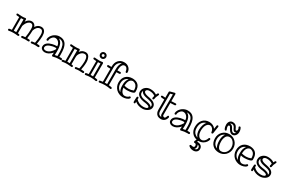

<svg xmlns="http://www.w3.org/2000/svg" viewBox="200 -2646 7132 4781"><g transform="rotate(30 3766.0 -255.5)"><path d="M187 -53.2Q215.8 -53.2 231.9 -51.8V-416Q207 -412.1 165 -412.1H161.1V-53.2ZM311 6.8Q168.5 -12.2 46.9 12.2Q35.6 12.2 28.8 3.9Q22 -4.4 22 -13.7Q22 -22.9 27.3 -30.3Q32.7 -37.6 46.4 -40Q73.7 -45.4 109.9 -48.8V-414.1L35.2 -419.9Q25.4 -421.4 19.3 -428.7Q13.2 -436 13.2 -447Q13.2 -458 22 -464.6Q30.8 -471.2 39.1 -471.2H42Q42.5 -471.2 53.2 -470Q64 -468.8 81.1 -466.8Q123.5 -462.9 166 -462.9Q221.2 -462.9 252.9 -471.2H257.8Q269 -471.2 276.6 -463.4Q284.2 -455.6 284.2 -445.8V-381.8Q325.7 -449.2 387.7 -471.7Q410.6 -480 435.5 -480Q460.4 -480 479.5 -473.1Q498.5 -466.3 513.7 -454.1Q543 -429.2 556.2 -387.2Q616.2 -480 712.9 -480Q786.6 -480 821.3 -417.5Q848.1 -369.1 848.1 -284.7Q848.1 -200.2 823.2 -58.1Q895.5 -58.1 907.2 -44.9Q914.1 -37.6 914.1 -27.6Q914.1 -17.6 906 -9.8Q897.9 -2 888.2 -2H884.8Q848.6 -6.8 804.9 -6.8Q761.2 -6.8 700.2 2.9H695.8Q685.5 2.9 678.2 -4.6Q670.9 -12.2 670.9 -22Q670.9 -31.7 677 -39.1Q683.1 -46.4 698.2 -48.8Q740.7 -54.7 770 -57.1Q795.9 -186.5 795.9 -288.1Q795.9 -348.6 784.2 -376Q772.5 -403.3 756.1 -416.3Q739.7 -429.2 709.2 -429.2Q678.7 -429.2 654.1 -415Q629.4 -400.9 611.8 -379.9Q584 -347.2 565.9 -292Q565.9 -204.1 544.9 -57.1Q563.5 -57.1 608.9 -53.2Q619.6 -52.2 625.7 -44.9Q631.8 -37.6 631.8 -26.9Q631.8 -16.1 624 -9Q616.2 -2 606.9 -2H604Q522.9 -11.7 422.9 2.9H418.9Q408.2 2.9 401.1 -4.6Q394 -12.2 394 -22Q394 -31.7 400.1 -39.1Q406.2 -46.4 421.9 -48.8Q464.4 -54.7 493.2 -56.2Q515.1 -193.4 515.1 -293.9Q515.1 -353.5 504.4 -378.9Q493.7 -404.3 478.3 -416.7Q462.9 -429.2 437.7 -429.2Q412.6 -429.2 392.1 -418.2Q371.6 -407.2 355 -390.4Q338.4 -373.5 325.9 -353.3Q313.5 -333 304.7 -314.5Q290 -283.2 284.2 -261.2L283.2 -47.9Q292 -46.9 300.3 -45.9Q308.6 -44.9 317.6 -43.7Q326.7 -42.5 333.3 -35.2Q339.8 -27.8 339.8 -17.6Q339.8 -7.3 331.8 -0.2Q323.7 6.8 314 6.8Z M1300.3 -170.9Q1298.3 -187.5 1298.3 -206.1H1280.3Q1200.2 -206.1 1123 -176.8Q1024.4 -139.6 1024.4 -70.8Q1024.4 -45.4 1047.4 -31.2Q1066.4 -20 1097.2 -20Q1127.9 -20 1158.9 -33.4Q1189.9 -46.9 1216.3 -68.4Q1263.2 -107.4 1300.3 -170.9ZM1418 -49.8Q1419.4 -64.5 1419.4 -108.4Q1419.4 -152.3 1417.7 -192.1Q1416 -231.9 1410.2 -269Q1404.3 -306.2 1392.6 -338.9Q1380.9 -371.6 1360.8 -395.5Q1316.4 -448.2 1237.3 -448.2Q1235.8 -448.2 1234.9 -447.5Q1233.9 -446.8 1232.4 -446.8H1234.4Q1313 -404.3 1336.4 -305.7Q1349.6 -251.5 1350.8 -202.9Q1352.1 -154.3 1352.1 -126.5Q1352.1 -82.5 1348.1 -38.1Q1383.3 -45.4 1418 -49.8ZM1500 -55.2 1535.2 -54.2Q1545.9 -53.2 1552.5 -45.9Q1559.1 -38.6 1559.1 -28.1Q1559.1 -17.6 1552 -9.8Q1544.9 -2 1534.2 -2H1532.2Q1523.9 -2.9 1515.1 -2.9H1498Q1408.7 -2.9 1325.2 21L1318.4 22Q1307.1 22 1300 13.4Q1293 4.9 1293 -3.9V-7.8Q1293 -8.8 1295.4 -27.6Q1297.9 -46.4 1300.3 -80.1Q1201.2 30.8 1094.2 30.8Q1044.9 30.8 1010.3 3.4Q973.1 -25.4 973.1 -66.4Q973.1 -107.4 989 -135.3Q1004.9 -163.1 1030.8 -183.8Q1056.6 -204.6 1089.6 -218.5Q1122.6 -232.4 1156.7 -241.2Q1220.2 -256.8 1280.3 -256.8H1292Q1292 -318.8 1252.4 -365.2Q1210.4 -414.1 1150.4 -414.1Q1105.5 -414.1 1066.4 -368.2Q1028.3 -323.7 1028.3 -274.9Q1028.3 -265.1 1020.3 -258.5Q1012.2 -252 1002 -252Q991.7 -252 983.9 -260Q976.1 -268.1 976.1 -284.7Q976.1 -301.3 984.4 -326.9Q992.7 -352.5 1008.5 -377.2Q1024.4 -401.9 1047.1 -423.8Q1069.8 -445.8 1099.1 -462.9Q1161.6 -499 1226.3 -499Q1291 -499 1329.8 -481.9Q1368.7 -464.8 1394.8 -435.5Q1420.9 -406.2 1436 -367.7Q1451.2 -329.1 1459 -286.1Q1471.2 -218.8 1471.2 -113.8L1470.2 -54.2Z M1772.9 -420.9Q1748 -417 1706.1 -417H1702.1V-49.8Q1726.6 -49.8 1744.4 -49.8Q1762.2 -49.8 1772.9 -48.8ZM1707 -469.2Q1759.8 -469.2 1798.8 -477.1Q1810.1 -477.1 1817.6 -469Q1825.2 -460.9 1825.2 -451.2V-400.9Q1882.3 -484.9 1981.9 -484.9Q2082 -484.9 2112.3 -361.8Q2123 -319.8 2123 -280.3Q2123 -240.7 2120.6 -211.7Q2118.2 -182.6 2114.3 -153.8Q2107.4 -96.7 2097.2 -55.2Q2115.7 -54.2 2135.5 -53.2Q2155.3 -52.2 2170.9 -50.8Q2199.2 -47.4 2199.2 -22Q2198.2 -12.2 2190.4 -5.6Q2182.6 1 2172.9 1H2170.9Q2124 -3.9 2068.6 -3.9Q2013.2 -3.9 1964.8 6.8Q1954.6 6.8 1946.8 -1.2Q1939 -9.3 1939 -18.6Q1939 -27.8 1945.1 -35.2Q1951.2 -42.5 1965.8 -44.9Q1987.8 -49.3 2043.9 -54.2Q2060.1 -109.9 2065.9 -175.5Q2071.8 -241.2 2071.8 -265.1Q2071.8 -434.1 1981.9 -434.1Q1917.5 -434.1 1870.1 -375Q1825.2 -319.8 1825.2 -259.8V-258.8L1824.2 -43.9Q1833 -43 1841.3 -42.2Q1849.6 -41.5 1858.6 -40.3Q1867.7 -39.1 1874.3 -32Q1880.9 -24.9 1880.9 -14.6Q1880.9 -4.4 1872.8 3.4Q1864.7 11.2 1858.9 11.2Q1853 11.2 1852.1 9.8Q1764.2 1 1731 1Q1666 1 1628.4 8.1Q1590.8 15.1 1583.7 15.1Q1576.7 15.1 1569.8 6.8Q1563 -1.5 1563 -10.7Q1563 -20 1568.4 -27.3Q1573.7 -34.7 1587.4 -37.1Q1614.7 -42.5 1650.9 -45.9V-418.9Q1585.4 -421.9 1576.2 -425.8Q1566.4 -426.8 1560.3 -434.1Q1554.2 -441.4 1554.2 -452.1Q1554.2 -462.9 1562.5 -470Q1570.8 -477.1 1576.4 -477.1Q1582 -477.1 1582.8 -476.6Q1583.5 -476.1 1594.2 -475.1Q1605 -474.1 1622.1 -472.7Q1662.6 -469.2 1707 -469.2Z M2439.9 -425.8Q2415 -421.9 2373 -421.9H2369.1V-54.2Q2378.4 -55.2 2387.2 -55.2Q2404.8 -55.2 2418 -55.2Q2431.2 -55.2 2439.9 -54.2ZM2434.1 -629.9Q2434.1 -645 2423.6 -655.5Q2413.1 -666 2397.9 -666Q2382.8 -666 2372.6 -655.5Q2362.3 -645 2362.3 -629.9Q2362.3 -614.7 2372.6 -604.5Q2382.8 -594.2 2397.9 -594.2Q2413.1 -594.2 2423.6 -604.5Q2434.1 -614.7 2434.1 -629.9ZM2556.2 12.2Q2475.6 -3.9 2405.8 -3.9Q2335.9 -3.9 2255.4 12.2Q2244.1 12.2 2237.1 3.9Q2230 -4.4 2230 -13.7Q2230 -22.9 2235.6 -30.3Q2241.2 -37.6 2254.2 -40.3Q2267.1 -43 2284.4 -45.2Q2301.8 -47.4 2318.4 -49.8V-423.8L2243.2 -430.2Q2233.4 -431.6 2227.3 -439Q2221.2 -446.3 2221.2 -457.3Q2221.2 -468.3 2230 -474.6Q2238.8 -481 2247.1 -481H2250Q2250.5 -481 2261.2 -479.7Q2272 -478.5 2289.1 -477.1Q2335.4 -473.1 2374 -473.1Q2427.7 -473.1 2460.9 -481H2466.3Q2477.5 -481 2484.9 -473.4Q2492.2 -465.8 2492.2 -456.1L2491.2 -49.8Q2508.3 -47.4 2525.6 -45.2Q2543 -43 2556.6 -40Q2582 -35.2 2582 -14.2Q2582 -2.9 2573.7 4.6Q2565.4 12.2 2556.2 12.2ZM2485.4 -629.9Q2485.4 -593.3 2460 -568.4Q2433.6 -543 2397.9 -543Q2361.8 -543 2336.4 -568.4Q2311 -593.8 2311 -629.9Q2311 -666 2336.4 -691.4Q2361.8 -716.8 2397.9 -716.8Q2433.6 -716.8 2460 -691.4Q2485.4 -666.5 2485.4 -629.9Z M2900.4 -692.9Q2835.9 -677.2 2801.3 -622.1Q2770.5 -573.7 2770.5 -503.9V-64Q2779.3 -64.9 2788.6 -64.9Q2805.7 -64.9 2818.4 -64.9Q2831.1 -64.9 2839.4 -64V-488.8Q2839.4 -631.8 2900.4 -692.9ZM2966.3 2Q2885.7 -14.2 2807.4 -14.2Q2729 -14.2 2648.4 2Q2637.2 2 2629.9 -6.1Q2622.6 -14.2 2622.6 -23.4Q2622.6 -45.9 2643.6 -48.8Q2684.6 -57.6 2719.2 -60.1V-435.1Q2678.2 -435.1 2651.4 -436.5Q2624.5 -438 2617.4 -445.3Q2610.4 -452.6 2610.4 -463.1Q2610.4 -473.6 2618.2 -481.2Q2626 -488.8 2636.2 -488.8H2637.2L2719.2 -485.8V-503.9Q2719.2 -613.3 2778.8 -679.7Q2839.8 -748 2943.4 -748Q3030.8 -748 3085.9 -691.9Q3137.2 -639.6 3135.3 -568.8V-567.9Q3135.3 -557.6 3127.7 -550.3Q3120.1 -543 3109.4 -543Q3098.6 -543 3091.6 -550.3Q3084.5 -557.6 3083.3 -572.5Q3082 -587.4 3075.9 -607.4Q3069.8 -627.4 3058.6 -643.6Q3033.2 -680.2 2993.2 -680.2Q2918 -680.2 2897.5 -566.4Q2891.1 -531.2 2891.1 -488.8V-485.8L2973.1 -488.8H2974.1Q2984.9 -488.8 2992.2 -481.7Q2999.5 -474.6 3000 -463.6Q3000.5 -452.6 2993.2 -445.3Q2985.8 -438 2959.5 -436.5Q2933.1 -435.1 2891.1 -435.1V-61Q2935.5 -55.7 2958 -51.5Q2980.5 -47.4 2985.8 -40.3Q2991.2 -33.2 2991.2 -22.2Q2991.2 -11.2 2982.9 -4.6Q2974.6 2 2966.3 2Z M3242.7 -437Q3114.3 -390.6 3114.3 -242.2Q3114.3 -148.9 3178.7 -85.9Q3198.7 -66.4 3224.6 -53.2Q3182.6 -115.7 3182.6 -224.1Q3182.6 -300.8 3193.8 -338.4Q3211.4 -397.9 3242.7 -437ZM3234.4 -245.1Q3289.1 -228 3359.9 -228Q3430.7 -228 3497.6 -257.8V-266.1Q3497.6 -384.3 3421.9 -429.2Q3395.5 -444.8 3358.4 -450.2Q3239.3 -436.5 3234.4 -245.1ZM3548.3 -267.1 3547.4 -238.8Q3542.5 -198.2 3418.5 -181.2Q3378.9 -175.8 3334.7 -175.8Q3290.5 -175.8 3235.4 -190.9Q3246.1 -80.1 3309.6 -41Q3333 -26.9 3355.7 -26.9Q3378.4 -26.9 3394 -30Q3409.7 -33.2 3424.8 -39.1Q3459 -53.2 3472.7 -73.2Q3481 -83 3491.9 -83Q3502.9 -83 3510.7 -75Q3518.6 -66.9 3518.6 -56.9Q3518.6 -46.9 3512.2 -41Q3491.2 -8.3 3434.1 10.7Q3328.1 45.4 3230.5 4.9Q3127.9 -37.1 3085 -136.7Q3063.5 -185.5 3063.5 -244.9Q3063.5 -304.2 3082 -352.8Q3100.6 -401.4 3134.8 -434.6Q3204.6 -502.9 3327.6 -502.9Q3548.3 -493.7 3548.3 -267.1Z M4059.6 -107.9Q4066.4 -126 4066.4 -142.6Q4066.4 -159.2 4058.3 -174.3Q4050.3 -189.5 4037.1 -200.4Q4023.9 -211.4 4006.8 -219Q3989.7 -226.6 3971.7 -231.9Q3953.6 -237.3 3936 -241Q3918.5 -244.6 3901.6 -248.5Q3884.8 -252.4 3863.5 -256.8Q3842.3 -261.2 3821 -266.8Q3799.8 -272.5 3780 -280.8Q3760.3 -289.1 3744.1 -300.8Q3709 -325.7 3700.7 -366.2Q3688.5 -339.8 3688.5 -314Q3688.5 -288.1 3697.5 -270.5Q3706.5 -252.9 3721.4 -239.7Q3736.3 -226.6 3755.4 -217.5Q3774.4 -208.5 3794.9 -202.1Q3831.1 -191.9 3858.2 -189Q3885.3 -186 3903.1 -183.3Q3920.9 -180.7 3940.4 -176.3Q3960 -171.9 3979.5 -165.8Q3999 -159.7 4015.6 -151.4Q4052.2 -132.8 4059.6 -107.9ZM4003.4 -395Q3940.4 -444.8 3842.3 -444.8Q3783.2 -444.8 3758.3 -412.6Q3749.5 -400.9 3749.5 -384.8Q3749.5 -368.7 3759.3 -357.2Q3769 -345.7 3784.2 -336.9Q3799.3 -328.1 3818.1 -321.8Q3836.9 -315.4 3855.2 -311Q3873.5 -306.6 3889.4 -303.7Q3905.3 -300.8 3927 -296.4Q3948.7 -292 3984.6 -281Q4020.5 -270 4050.3 -252Q4117.7 -210 4117.7 -139.2Q4117.7 -61 4043.5 -13.7Q3977.1 28.8 3900.4 28.8Q3772 28.8 3684.6 -45.9V-29.3Q3684.6 -21.5 3685.5 -14.2V-12.2Q3685.5 -2.4 3679 5.4Q3672.4 13.2 3661.9 13.2Q3651.4 13.2 3643.3 6.6Q3635.3 0 3634.3 -9.8Q3633.3 -19.5 3633.3 -29.3V-49.8Q3633.3 -88.9 3635.7 -118.9Q3638.2 -148.9 3638.9 -154.3Q3639.6 -159.7 3646.7 -166.3Q3653.8 -172.9 3664.8 -172.9Q3675.8 -172.9 3682.6 -165Q3689.5 -157.2 3689.5 -147.9V-145Q3688 -131.8 3686.5 -113.8Q3771.5 -22.9 3900.4 -22.9Q3958 -22.9 3993.7 -42Q4017.6 -54.7 4017.6 -74.2Q4017.6 -115.2 3886.2 -134.3Q3873 -136.2 3848.9 -138.9Q3824.7 -141.6 3783.9 -153.6Q3743.2 -165.5 3710.4 -186.5Q3637.7 -233.4 3637.7 -311Q3637.7 -393.6 3701.7 -446.8Q3760.3 -496.1 3842.3 -496.1Q3948.2 -496.1 4022.5 -444.8Q4041 -490.7 4054.2 -497.1Q4060.5 -500 4069.1 -500Q4077.6 -500 4085 -492.4Q4092.3 -484.9 4092.3 -476.1Q4092.3 -467.3 4081.1 -448.2Q4048.8 -393.1 4040.5 -326.2Q4039.1 -316.9 4031.7 -310.5Q4024.4 -304.2 4014.2 -304.2Q4003.9 -304.2 3996.6 -312.3Q3989.3 -320.3 3989.3 -330.1V-334Q3994.6 -364.3 4003.4 -395Z M4419.4 -27.8Q4386.2 -56.6 4386.2 -100.1V-660.2L4316.4 -640.1V-158.2Q4316.4 -51.8 4381.8 -33.2Q4400.4 -28.3 4419.4 -27.8ZM4437.5 -493.2Q4498 -495.1 4559.1 -500H4561Q4571.8 -500 4579.1 -492.4Q4586.4 -484.9 4586.4 -475.1Q4586.4 -465.3 4579.8 -457.8Q4573.2 -450.2 4563.5 -449.2Q4488.8 -443.4 4437.5 -441.9V-100.1Q4437.5 -70.8 4467.3 -58.6Q4475.6 -55.2 4486.6 -55.2Q4497.6 -55.2 4506.1 -62.3Q4514.6 -69.3 4520.5 -80.1Q4528.3 -94.2 4533.2 -113.3Q4540.5 -143.1 4561 -143.1Q4572.3 -143.1 4579.3 -134.5Q4586.4 -126 4586.4 -117.2V-111.8Q4572.3 -46.9 4530.8 -11.5Q4489.3 23.9 4428.2 23.9Q4317.9 23.9 4279.3 -66.4Q4264.2 -101.6 4264.2 -158.2V-442.9Q4242.2 -444.3 4220 -445.8Q4197.8 -447.3 4181.6 -449.2Q4152.3 -452.1 4152.3 -475.1Q4152.3 -486.3 4160.9 -493.2Q4169.4 -500 4178.2 -500H4180.2L4264.2 -494.1V-660.2Q4264.2 -668.5 4269.5 -675.5Q4274.9 -682.6 4283.2 -685.1L4405.3 -717.8Q4407.2 -719.2 4415.3 -719.2Q4423.3 -719.2 4430.4 -710.9Q4437.5 -702.6 4437.5 -692.9Z M4982.4 -170.9Q4980.5 -187.5 4980.5 -206.1H4962.4Q4882.3 -206.1 4805.2 -176.8Q4706.5 -139.6 4706.5 -70.8Q4706.5 -45.4 4729.5 -31.2Q4748.5 -20 4779.3 -20Q4810.1 -20 4841.1 -33.4Q4872.1 -46.9 4898.4 -68.4Q4945.3 -107.4 4982.4 -170.9ZM5100.1 -49.8Q5101.6 -64.5 5101.6 -108.4Q5101.6 -152.3 5099.9 -192.1Q5098.1 -231.9 5092.3 -269Q5086.4 -306.2 5074.7 -338.9Q5063 -371.6 5043 -395.5Q4998.5 -448.2 4919.4 -448.2Q4918 -448.2 4917 -447.5Q4916 -446.8 4914.6 -446.8H4916.5Q4995.1 -404.3 5018.6 -305.7Q5031.7 -251.5 5033 -202.9Q5034.2 -154.3 5034.2 -126.5Q5034.2 -82.5 5030.3 -38.1Q5065.4 -45.4 5100.1 -49.8ZM5182.1 -55.2 5217.3 -54.2Q5228 -53.2 5234.6 -45.9Q5241.2 -38.6 5241.2 -28.1Q5241.2 -17.6 5234.1 -9.8Q5227.1 -2 5216.3 -2H5214.4Q5206.1 -2.9 5197.3 -2.9H5180.2Q5090.8 -2.9 5007.3 21L5000.5 22Q4989.3 22 4982.2 13.4Q4975.1 4.9 4975.1 -3.9V-7.8Q4975.1 -8.8 4977.5 -27.6Q4980 -46.4 4982.4 -80.1Q4883.3 30.8 4776.4 30.8Q4727.1 30.8 4692.4 3.4Q4655.3 -25.4 4655.3 -66.4Q4655.3 -107.4 4671.1 -135.3Q4687 -163.1 4712.9 -183.8Q4738.8 -204.6 4771.7 -218.5Q4804.7 -232.4 4838.9 -241.2Q4902.3 -256.8 4962.4 -256.8H4974.1Q4974.1 -318.8 4934.6 -365.2Q4892.6 -414.1 4832.5 -414.1Q4787.6 -414.1 4748.5 -368.2Q4710.4 -323.7 4710.4 -274.9Q4710.4 -265.1 4702.4 -258.5Q4694.3 -252 4684.1 -252Q4673.8 -252 4666 -260Q4658.2 -268.1 4658.2 -284.7Q4658.2 -301.3 4666.5 -326.9Q4674.8 -352.5 4690.7 -377.2Q4706.5 -401.9 4729.2 -423.8Q4752 -445.8 4781.2 -462.9Q4843.8 -499 4908.4 -499Q4973.1 -499 5012 -481.9Q5050.8 -464.8 5076.9 -435.5Q5103 -406.2 5118.2 -367.7Q5133.3 -329.1 5141.1 -286.1Q5153.3 -218.8 5153.3 -113.8L5152.3 -54.2Z M5468.3 116.2 5456.1 117.2Q5444.8 117.2 5438 108.9Q5431.2 100.6 5431.2 94.7Q5431.2 85.9 5433.1 81.1L5459 19Q5370.6 1.5 5317.9 -66.4Q5264.2 -134.8 5264.2 -231.9Q5264.2 -358.9 5330.6 -437.5Q5399.9 -520 5520 -520Q5575.7 -520 5623.5 -497.8Q5671.4 -475.6 5702.1 -431.2L5718.3 -530.8Q5719.7 -540 5726.8 -545.9Q5733.9 -551.8 5744.6 -551.8Q5755.4 -551.8 5762.2 -543.5Q5769 -535.2 5769 -526.9V-522.9L5738.3 -324.2Q5736.8 -314.5 5729.2 -308.1Q5721.7 -301.8 5711.9 -301.8Q5702.1 -301.8 5695.1 -308.6Q5688 -315.4 5687.5 -331.3Q5687 -347.2 5678.2 -370.1Q5669.4 -393.1 5654.3 -412.1Q5619.1 -456.1 5578.1 -456.1Q5527.8 -456.1 5493.2 -414.1Q5451.7 -363.8 5441.9 -270Q5439 -245.1 5439 -218Q5439 -190.9 5446.5 -156.7Q5454.1 -122.6 5469.7 -95.7Q5504.9 -34.2 5568.4 -34.2Q5614.7 -34.2 5653.8 -74.2Q5689.5 -110.8 5701.2 -155.8Q5706.5 -176.8 5726.1 -176.8Q5736.8 -176.8 5744.4 -168.7Q5752 -160.6 5752 -154.3Q5752 -147.9 5749.8 -138.9Q5747.6 -129.9 5739.3 -110.8Q5731 -91.8 5717.5 -72.8Q5704.1 -53.7 5685.1 -35.9Q5666 -18.1 5641.6 -4.4Q5587.4 25.9 5522 25.9H5511.2L5497.1 59.1H5516.1Q5574.7 59.1 5613.8 91.8Q5653.3 125 5653.3 180.2Q5653.3 237.3 5613.8 269.5Q5577.1 299.8 5520 299.8Q5444.8 299.8 5389.2 251Q5380.4 243.2 5380.4 232.2Q5380.4 221.2 5388.7 213.6Q5397 206.1 5402.8 206.1Q5410.2 206.1 5416 208Q5439 216.8 5463.6 216.8Q5488.3 216.8 5499.3 205.6Q5510.3 194.3 5510.3 177.2Q5510.3 160.2 5507.3 150.6Q5504.4 141.1 5499 133.3Q5487.3 116.2 5468.3 116.2ZM5453.1 -35.2Q5388.2 -103 5388.2 -226.1Q5388.2 -303.2 5413.6 -374Q5438.5 -441.9 5470.2 -462.9Q5314.9 -424.8 5314.9 -231.9Q5314.9 -118.2 5394 -63Q5419.9 -44.9 5453.1 -35.2ZM5561 169.9Q5561 221.2 5527.3 248Q5562.5 245.1 5582.3 227.3Q5602.1 209.5 5602.1 180.9Q5602.1 152.3 5586.9 135Q5571.8 117.7 5546.4 112.8Q5561 138.7 5561 169.9Z M6015.1 -439.9Q5927.7 -406.2 5899.9 -313.5Q5890.1 -281.2 5890.1 -240.7Q5890.1 -200.2 5899.4 -168Q5908.7 -135.7 5924.3 -111.3Q5954.6 -65.9 6008.3 -43.9Q5959.5 -111.8 5959.5 -243.2Q5959.5 -374.5 6015.1 -439.9ZM6231.9 -415Q6192.4 -446.8 6145.5 -446.8Q6050.8 -446.8 6022 -335.4Q6011.2 -294.4 6011.2 -259.5Q6011.2 -224.6 6013.2 -200.4Q6015.1 -176.3 6020 -152.6Q6024.9 -128.9 6033.2 -106.9Q6041.5 -85 6054.7 -68.4Q6083.5 -32.2 6128.7 -32.2Q6173.8 -32.2 6207.3 -50Q6240.7 -67.9 6263.7 -97.2Q6286.6 -126.5 6298.6 -164.1Q6310.5 -201.7 6310.5 -233.4Q6310.5 -265.1 6305.2 -289.6Q6299.8 -314 6289.6 -336.9Q6279.3 -359.9 6264.6 -379.9Q6250 -399.9 6231.9 -415ZM6361.3 -238.8Q6361.3 -182.6 6340.3 -133.8Q6319.3 -85 6283.7 -49.8Q6208 23.9 6100.1 23.9Q5981.4 23.9 5910.2 -48.3Q5839.4 -120.1 5839.4 -241.2Q5839.4 -356 5914.6 -431.6Q5988.8 -506.8 6100.1 -506.8Q6213.4 -506.8 6288.6 -427.7Q6361.3 -351.6 6361.3 -238.8ZM6228 -621.1Q6212.9 -614.3 6195.6 -614.3Q6178.2 -614.3 6166.5 -620.6Q6154.8 -627 6146.5 -637.2Q6135.7 -648.9 6124.3 -673.1Q6112.8 -697.3 6105.5 -711.2Q6098.1 -725.1 6087.9 -735.8Q6065.9 -758.3 6032.5 -758.3Q5999 -758.3 5981.9 -738.3Q5984.4 -739.3 5987.3 -739.3H5994.1Q6038.1 -739.3 6067.4 -691.9Q6077.1 -676.8 6091.6 -649.9Q6106 -623 6116.2 -610.4Q6140.1 -580.6 6165.5 -580.6Q6206.5 -580.6 6228 -621.1ZM6256.3 -793.5Q6289.1 -741.2 6289.1 -671.4Q6289.1 -612.8 6254.9 -571.3Q6219.2 -528.3 6168.9 -528.3Q6107.4 -528.3 6061.5 -602.1Q6039.1 -637.2 6032.7 -650.6Q6026.4 -664.1 6021.5 -671.4Q6009.3 -688.5 5995.1 -688.5Q5981 -688.5 5974.4 -681.4Q5967.8 -674.3 5965.8 -663.1Q5963.9 -651.9 5965.3 -638.4Q5966.8 -625 5970.2 -611.8Q5977.5 -584.5 5982.4 -576.7Q5990.2 -565.9 5990.2 -557.1Q5990.2 -548.3 5982.2 -540.8Q5974.1 -533.2 5963.1 -533.2Q5952.1 -533.2 5942.6 -546.1Q5933.1 -559.1 5926.5 -576.2Q5919.9 -593.3 5916 -610.8Q5910.2 -639.6 5910.2 -671.4Q5910.2 -703.1 5918.7 -728.3Q5927.2 -753.4 5942.4 -771.5Q5975.1 -809.6 6026.4 -809.6Q6112.3 -809.6 6149.4 -737.8Q6158.7 -719.2 6167 -701.7Q6183.6 -665.5 6194.1 -665.5Q6204.6 -665.5 6211.4 -670.2Q6218.3 -674.8 6222.7 -682.1Q6230 -695.3 6230 -711.4Q6230 -741.7 6215.3 -762.2Q6209 -767.6 6209 -778.1Q6209 -788.6 6217.3 -795.9Q6225.6 -803.2 6233.4 -803.2Q6245.6 -803.2 6256.3 -793.5Z M6619.6 -437Q6491.2 -390.6 6491.2 -242.2Q6491.2 -148.9 6555.7 -85.9Q6575.7 -66.4 6601.6 -53.2Q6559.6 -115.7 6559.6 -224.1Q6559.6 -300.8 6570.8 -338.4Q6588.4 -397.9 6619.6 -437ZM6611.3 -245.1Q6666 -228 6736.8 -228Q6807.6 -228 6874.5 -257.8V-266.1Q6874.5 -384.3 6798.8 -429.2Q6772.5 -444.8 6735.4 -450.2Q6616.2 -436.5 6611.3 -245.1ZM6925.3 -267.1 6924.3 -238.8Q6919.4 -198.2 6795.4 -181.2Q6755.9 -175.8 6711.7 -175.8Q6667.5 -175.8 6612.3 -190.9Q6623 -80.1 6686.5 -41Q6710 -26.9 6732.7 -26.9Q6755.4 -26.9 6771 -30Q6786.6 -33.2 6801.8 -39.1Q6835.9 -53.2 6849.6 -73.2Q6857.9 -83 6868.9 -83Q6879.9 -83 6887.7 -75Q6895.5 -66.9 6895.5 -56.9Q6895.5 -46.9 6889.2 -41Q6868.2 -8.3 6811 10.7Q6705.1 45.4 6607.4 4.9Q6504.9 -37.1 6461.9 -136.7Q6440.4 -185.5 6440.4 -244.9Q6440.4 -304.2 6459 -352.8Q6477.5 -401.4 6511.7 -434.6Q6581.5 -502.9 6704.6 -502.9Q6925.3 -493.7 6925.3 -267.1Z M7436.5 -107.9Q7443.4 -126 7443.4 -142.6Q7443.4 -159.2 7435.3 -174.3Q7427.2 -189.5 7414.1 -200.4Q7400.9 -211.4 7383.8 -219Q7366.7 -226.6 7348.6 -231.9Q7330.6 -237.3 7313 -241Q7295.4 -244.6 7278.6 -248.5Q7261.7 -252.4 7240.5 -256.8Q7219.2 -261.2 7198 -266.8Q7176.8 -272.5 7157 -280.8Q7137.2 -289.1 7121.1 -300.8Q7085.9 -325.7 7077.6 -366.2Q7065.4 -339.8 7065.4 -314Q7065.4 -288.1 7074.5 -270.5Q7083.5 -252.9 7098.4 -239.7Q7113.3 -226.6 7132.3 -217.5Q7151.4 -208.5 7171.9 -202.1Q7208 -191.9 7235.1 -189Q7262.2 -186 7280 -183.3Q7297.9 -180.7 7317.4 -176.3Q7336.9 -171.9 7356.4 -165.8Q7376 -159.7 7392.6 -151.4Q7429.2 -132.8 7436.5 -107.9ZM7380.4 -395Q7317.4 -444.8 7219.2 -444.8Q7160.2 -444.8 7135.3 -412.6Q7126.5 -400.9 7126.5 -384.8Q7126.5 -368.7 7136.2 -357.2Q7146 -345.7 7161.1 -336.9Q7176.3 -328.1 7195.1 -321.8Q7213.9 -315.4 7232.2 -311Q7250.5 -306.6 7266.4 -303.7Q7282.2 -300.8 7304 -296.4Q7325.7 -292 7361.6 -281Q7397.5 -270 7427.2 -252Q7494.6 -210 7494.6 -139.2Q7494.6 -61 7420.4 -13.7Q7354 28.8 7277.3 28.8Q7148.9 28.8 7061.5 -45.9V-29.3Q7061.5 -21.5 7062.5 -14.2V-12.2Q7062.5 -2.4 7055.9 5.4Q7049.3 13.2 7038.8 13.2Q7028.3 13.2 7020.3 6.6Q7012.2 0 7011.2 -9.8Q7010.3 -19.5 7010.3 -29.3V-49.8Q7010.3 -88.9 7012.7 -118.9Q7015.1 -148.9 7015.9 -154.3Q7016.6 -159.7 7023.7 -166.3Q7030.8 -172.9 7041.7 -172.9Q7052.7 -172.9 7059.6 -165Q7066.4 -157.2 7066.4 -147.9V-145Q7064.9 -131.8 7063.5 -113.8Q7148.4 -22.9 7277.3 -22.9Q7335 -22.9 7370.6 -42Q7394.5 -54.7 7394.5 -74.2Q7394.5 -115.2 7263.2 -134.3Q7250 -136.2 7225.8 -138.9Q7201.7 -141.6 7160.9 -153.6Q7120.1 -165.5 7087.4 -186.5Q7014.6 -233.4 7014.6 -311Q7014.6 -393.6 7078.6 -446.8Q7137.2 -496.1 7219.2 -496.1Q7325.2 -496.1 7399.4 -444.8Q7418 -490.7 7431.2 -497.1Q7437.5 -500 7446 -500Q7454.6 -500 7461.9 -492.4Q7469.2 -484.9 7469.2 -476.1Q7469.2 -467.3 7458 -448.2Q7425.8 -393.1 7417.5 -326.2Q7416 -316.9 7408.7 -310.5Q7401.4 -304.2 7391.1 -304.2Q7380.9 -304.2 7373.5 -312.3Q7366.2 -320.3 7366.2 -330.1V-334Q7371.6 -364.3 7380.4 -395Z"/></g></svg>

Font: Ribeye Marrow
Style: Regular
Weight: 400
Designer: Astigmatic (AOETI)
Foundry: Astigmatic (AOETI)
Version: Version 1.000